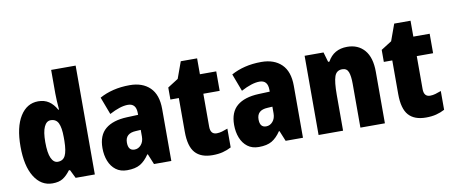

<svg xmlns="http://www.w3.org/2000/svg" viewBox="-67 -1128 3104 1320"><g transform="rotate(-10 1484.5 -468.0)"><path d="M209 -83Q129 -83 82 -159Q35 -235 35 -370Q35 -506 82 -581Q129 -656 208 -656Q251 -656 282 -635.5Q313 -615 335 -575H340Q337 -608 335.5 -637.5Q334 -667 334 -688V-853H505V-93H371L342 -152H334Q309 -118 281.5 -100.5Q254 -83 209 -83ZM270 -223Q307 -223 322.5 -254.5Q338 -286 339 -356V-383Q339 -449 323.5 -481Q308 -513 270 -513Q241 -513 224.5 -477.5Q208 -442 208 -371Q208 -295 224.5 -259Q241 -223 270 -223Z M847 -656Q936 -656 987.5 -606Q1039 -556 1039 -456V-93H918L888 -166H884Q855 -123 821 -103Q787 -83 730 -83Q683 -83 651.5 -107Q620 -131 604 -171.5Q588 -212 588 -262Q588 -351 640 -394.5Q692 -438 791 -442L869 -445V-457Q869 -525 811 -525Q759 -525 682 -484L636 -606Q679 -630 732 -643Q785 -656 847 -656ZM835 -338Q760 -335 760 -270Q760 -214 804 -214Q831 -214 850 -236Q869 -258 869 -293V-340Z M1380 -226Q1398 -226 1417 -231.5Q1436 -237 1457 -245V-114Q1429 -99 1397.5 -91Q1366 -83 1326 -83Q1245 -83 1205 -128Q1165 -173 1165 -275V-510H1106V-594L1180 -641L1222 -757H1336V-646H1450V-510H1336V-280Q1336 -226 1380 -226Z M1766 -656Q1855 -656 1906.5 -606Q1958 -556 1958 -456V-93H1837L1807 -166H1803Q1774 -123 1740 -103Q1706 -83 1649 -83Q1602 -83 1570.5 -107Q1539 -131 1523 -171.5Q1507 -212 1507 -262Q1507 -351 1559 -394.5Q1611 -438 1710 -442L1788 -445V-457Q1788 -525 1730 -525Q1678 -525 1601 -484L1555 -606Q1598 -630 1651 -643Q1704 -656 1766 -656ZM1754 -338Q1679 -335 1679 -270Q1679 -214 1723 -214Q1750 -214 1769 -236Q1788 -258 1788 -293V-340Z M2365 -656Q2441 -656 2485.5 -604.5Q2530 -553 2530 -453V-93H2359V-399Q2359 -454 2348 -482Q2337 -510 2305 -510Q2265 -510 2251.5 -471.5Q2238 -433 2238 -343V-93H2067V-646H2199L2219 -577H2228Q2271 -656 2365 -656Z M2870 -226Q2888 -226 2907 -231.5Q2926 -237 2947 -245V-114Q2919 -99 2887.5 -91Q2856 -83 2816 -83Q2735 -83 2695 -128Q2655 -173 2655 -275V-510H2596V-594L2670 -641L2712 -757H2826V-646H2940V-510H2826V-280Q2826 -226 2870 -226Z"/></g></svg>

Font: Noto Sans Kannada UI Condensed Black
Style: Regular
Weight: 900
Width: 3
Designer: Jelle Bosma - Monotype Design Team
Foundry: Monotype Imaging Inc.
Version: Version 2.005; ttfautohint (v1.8.4.7-5d5b)